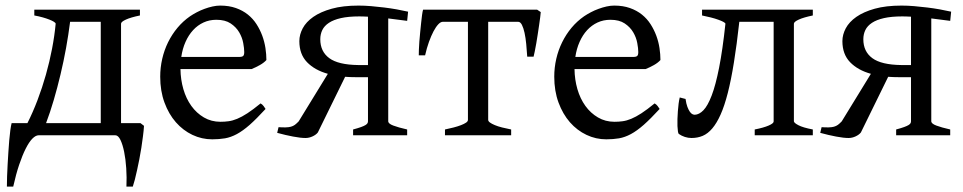

<svg xmlns="http://www.w3.org/2000/svg" viewBox="-20 -489 3481 694"><path d="M487.8 -43.9 500.5 -34.2Q499.5 -17.1 496.8 3.2Q494.1 23.4 491 44.7Q487.8 65.9 483.6 86.9Q479.5 107.9 475.3 126.7Q471.2 145.5 467.3 160.6Q463.4 175.8 460 185.5H437Q438.5 152.3 436.3 119.1Q434.1 85.9 428.7 59.6Q423.3 33.2 415.3 16.6Q407.2 0 397 0H119.6Q108.9 0 96.9 12.2Q85 24.4 73 48.1Q61 71.8 49.3 106.4Q37.6 141.1 27.8 185.5H4.9Q4.9 168.9 5.6 148.2Q6.3 127.4 7.6 105.2Q8.8 83 10.3 60.5Q11.7 38.1 13.4 18.1Q15.1 -2 17.3 -18.1Q19.5 -34.2 22 -43.9H79.1Q98.6 -82.5 115.7 -127.4Q132.8 -172.4 146 -219.2Q159.2 -266.1 168.2 -313Q177.2 -359.9 181.2 -403.3Q181.2 -406.2 175 -410.2Q168.9 -414.1 158.4 -418.2Q147.9 -422.4 134 -426.3Q120.1 -430.2 104 -433.1V-454.1H485.8V-433.1Q452.6 -426.3 435.1 -418.2Q417.5 -410.2 417.5 -403.3V-43.9ZM146.5 -43.9H344.2V-410.2H233.4Q227.5 -363.8 218.8 -315.4Q210 -267.1 198.7 -219.7Q187.5 -172.4 174.3 -127.4Q161.1 -82.5 146.5 -43.9Z M762.2 -417.5Q736.8 -417.5 715.6 -407.7Q694.3 -397.9 678 -380.1Q661.6 -362.3 650.6 -337.6Q639.6 -313 635.3 -283.2H844.2Q855.5 -283.2 859.1 -286.9Q862.8 -290.5 862.8 -300.8Q862.8 -314 859.1 -333.7Q855.5 -353.5 844.5 -372.3Q833.5 -391.1 813.7 -404.3Q793.9 -417.5 762.2 -417.5ZM942.9 -272Q934.1 -262.2 919.4 -253.9Q904.8 -245.6 889.2 -239.3H632.3Q632.8 -201.2 642.8 -166.7Q652.8 -132.3 671.6 -106.2Q690.4 -80.1 717 -64.5Q743.7 -48.8 776.9 -48.8Q792 -48.8 806.4 -50.8Q820.8 -52.7 837.4 -59.6Q854 -66.4 874.3 -79.6Q894.5 -92.8 921.9 -115.2Q928.2 -111.8 932.9 -105.5Q937.5 -99.1 939.9 -95.2Q907.2 -59.6 882.6 -37.8Q857.9 -16.1 836.2 -4.4Q814.5 7.3 793.2 11Q772 14.6 747.1 14.6Q709.5 14.6 675.5 -1.5Q641.6 -17.6 615.7 -47.1Q589.8 -76.7 574.5 -118.4Q559.1 -160.2 559.1 -211.9Q559.1 -244.6 566.4 -276.4Q573.7 -308.1 587.6 -336.4Q601.6 -364.7 621.6 -388.7Q641.6 -412.6 667 -430.2Q677.7 -437.5 691.2 -444.6Q704.6 -451.7 719.2 -457Q733.9 -462.4 748.3 -465.6Q762.7 -468.8 775.9 -468.8Q807.6 -468.8 832.5 -460Q857.4 -451.2 876 -436.3Q894.5 -421.4 907.2 -401.6Q919.9 -381.8 928 -359.9Q936 -337.9 939.5 -315.2Q942.9 -292.5 942.9 -272Z M1137.7 -347.2Q1137.7 -302.7 1170.2 -278.8Q1202.6 -254.9 1274.4 -253.9H1310.1V-428.7Q1301.8 -429.2 1293.7 -429.4Q1285.6 -429.7 1278.8 -429.7Q1239.3 -429.7 1212.4 -423.6Q1185.5 -417.5 1168.9 -406.5Q1152.3 -395.5 1145 -380.4Q1137.7 -365.2 1137.7 -347.2ZM986.8 -29.3Q1002 -28.3 1012.7 -28.6Q1023.4 -28.8 1031.5 -31Q1039.6 -33.2 1045.9 -37.8Q1052.2 -42.5 1059.6 -50.3L1165 -222.2Q1117.7 -235.4 1089.8 -264.2Q1062 -293 1062 -340.3Q1062 -363.8 1074.2 -386.7Q1086.4 -409.7 1112.5 -428Q1138.7 -446.3 1179 -457.5Q1219.2 -468.8 1275.9 -468.8Q1297.9 -468.8 1321.5 -466.8Q1345.2 -464.8 1368.7 -461.9Q1392.1 -459 1414.1 -455.1Q1436 -451.2 1455.1 -446.8L1451.7 -413.6L1383.3 -422.4V-50.8Q1383.3 -42 1401.4 -35.2Q1419.4 -28.3 1451.7 -21V0H1256.3V-21Q1274.4 -25.9 1285.2 -29.8Q1295.9 -33.7 1301.3 -37.1Q1306.6 -40.5 1308.3 -43.7Q1310.1 -46.9 1310.1 -50.8V-210H1267.6Q1246.6 -210 1227.5 -211.4L1128.9 -10.3Q1122.6 -2 1109.9 3.9Q1097.2 9.8 1084.5 9.8Q1066.4 9.8 1039.3 4.6Q1012.2 -0.5 981.9 -8.8Z M1588.4 0V-21Q1605 -24.4 1619.9 -28.3Q1634.8 -32.2 1646.2 -36.6Q1657.7 -41 1664.6 -45.7Q1671.4 -50.3 1671.4 -55.7V-410.2H1580.6Q1572.8 -410.2 1564.2 -401.1Q1555.7 -392.1 1547.1 -376Q1538.6 -359.9 1530.5 -337.6Q1522.5 -315.4 1516.6 -289.1H1493.7Q1493.7 -295.9 1494.1 -309.3Q1494.6 -322.8 1495.8 -338.9Q1497.1 -355 1498.8 -372.6Q1500.5 -390.1 1502.2 -406.2Q1503.9 -422.4 1505.6 -435.1Q1507.3 -447.8 1509.3 -454.1H1921.4L1934.6 -445.3Q1934.1 -439 1932.6 -426.5Q1931.2 -414.1 1928.7 -398.4Q1926.3 -382.8 1923.8 -365.7Q1921.4 -348.6 1918.5 -332.8Q1915.5 -316.9 1913.1 -304Q1910.6 -291 1908.7 -284.2H1885.7Q1884.3 -307.1 1882.1 -329.8Q1879.9 -352.5 1876 -370.4Q1872.1 -388.2 1866.5 -399.2Q1860.8 -410.2 1853 -410.2H1744.6V-55.7Q1744.6 -50.8 1751 -46.1Q1757.3 -41.5 1768.3 -36.9Q1779.3 -32.2 1794.7 -28.3Q1810.1 -24.4 1827.6 -21V0Z M2186.5 -417.5Q2161.1 -417.5 2139.9 -407.7Q2118.7 -397.9 2102.3 -380.1Q2085.9 -362.3 2075 -337.6Q2064 -313 2059.6 -283.2H2268.6Q2279.8 -283.2 2283.4 -286.9Q2287.1 -290.5 2287.1 -300.8Q2287.1 -314 2283.4 -333.7Q2279.8 -353.5 2268.8 -372.3Q2257.8 -391.1 2238 -404.3Q2218.3 -417.5 2186.5 -417.5ZM2367.2 -272Q2358.4 -262.2 2343.8 -253.9Q2329.1 -245.6 2313.5 -239.3H2056.6Q2057.1 -201.2 2067.1 -166.7Q2077.1 -132.3 2095.9 -106.2Q2114.7 -80.1 2141.4 -64.5Q2168 -48.8 2201.2 -48.8Q2216.3 -48.8 2230.7 -50.8Q2245.1 -52.7 2261.7 -59.6Q2278.3 -66.4 2298.6 -79.6Q2318.8 -92.8 2346.2 -115.2Q2352.5 -111.8 2357.2 -105.5Q2361.8 -99.1 2364.3 -95.2Q2331.5 -59.6 2306.9 -37.8Q2282.2 -16.1 2260.5 -4.4Q2238.8 7.3 2217.5 11Q2196.3 14.6 2171.4 14.6Q2133.8 14.6 2099.9 -1.5Q2065.9 -17.6 2040 -47.1Q2014.2 -76.7 1998.8 -118.4Q1983.4 -160.2 1983.4 -211.9Q1983.4 -244.6 1990.7 -276.4Q1998 -308.1 2012 -336.4Q2025.9 -364.7 2045.9 -388.7Q2065.9 -412.6 2091.3 -430.2Q2102.1 -437.5 2115.5 -444.6Q2128.9 -451.7 2143.6 -457Q2158.2 -462.4 2172.6 -465.6Q2187 -468.8 2200.2 -468.8Q2231.9 -468.8 2256.8 -460Q2281.7 -451.2 2300.3 -436.3Q2318.8 -421.4 2331.5 -401.6Q2344.2 -381.8 2352.3 -359.9Q2360.4 -337.9 2363.8 -315.2Q2367.2 -292.5 2367.2 -272Z M2708 0V-21Q2740.2 -27.3 2758.3 -35.2Q2776.4 -43 2776.4 -49.8V-410.2H2652.3Q2643.1 -326.7 2632.8 -263.2Q2622.6 -199.7 2610.6 -152.8Q2598.6 -106 2584.7 -75Q2570.8 -43.9 2554.7 -24.9Q2538.6 -5.9 2520 2Q2501.5 9.8 2479.5 9.8Q2467.3 9.8 2455.3 5.9Q2443.4 2 2433.6 -4.9Q2431.6 -6.3 2430.4 -14.2Q2429.2 -22 2428.7 -33.4Q2428.2 -44.9 2428.7 -58.8Q2429.2 -72.8 2430.2 -86.9Q2431.2 -101.1 2432.9 -114.3Q2434.6 -127.4 2437 -136.7L2458 -131.3Q2460.4 -113.8 2464.6 -102.8Q2468.8 -91.8 2473.4 -85.2Q2478 -78.6 2482.7 -76.4Q2487.3 -74.2 2491.2 -74.2Q2507.3 -74.7 2522.7 -90.6Q2538.1 -106.4 2552.5 -144Q2566.9 -181.6 2579.3 -244.6Q2591.8 -307.6 2602.1 -403.3Q2601.6 -406.2 2594.7 -409.9Q2587.9 -413.6 2576.4 -417.7Q2564.9 -421.9 2549.8 -425.8Q2534.7 -429.7 2517.6 -433.1V-454.1H2918V-433.1Q2884.8 -426.3 2867.2 -418.2Q2849.6 -410.2 2849.6 -403.3V-50.8Q2849.6 -44.9 2866 -36.4Q2882.3 -27.8 2918 -21V0Z M3100.6 -347.2Q3100.6 -302.7 3133.1 -278.8Q3165.5 -254.9 3237.3 -253.9H3272.9V-428.7Q3264.6 -429.2 3256.6 -429.4Q3248.5 -429.7 3241.7 -429.7Q3202.1 -429.7 3175.3 -423.6Q3148.4 -417.5 3131.8 -406.5Q3115.2 -395.5 3107.9 -380.4Q3100.6 -365.2 3100.6 -347.2ZM2949.7 -29.3Q2964.8 -28.3 2975.6 -28.6Q2986.3 -28.8 2994.4 -31Q3002.4 -33.2 3008.8 -37.8Q3015.1 -42.5 3022.5 -50.3L3127.9 -222.2Q3080.6 -235.4 3052.7 -264.2Q3024.9 -293 3024.9 -340.3Q3024.9 -363.8 3037.1 -386.7Q3049.3 -409.7 3075.4 -428Q3101.6 -446.3 3141.8 -457.5Q3182.1 -468.8 3238.8 -468.8Q3260.7 -468.8 3284.4 -466.8Q3308.1 -464.8 3331.5 -461.9Q3355 -459 3377 -455.1Q3398.9 -451.2 3418 -446.8L3414.6 -413.6L3346.2 -422.4V-50.8Q3346.2 -42 3364.3 -35.2Q3382.3 -28.3 3414.6 -21V0H3219.2V-21Q3237.3 -25.9 3248 -29.8Q3258.8 -33.7 3264.2 -37.1Q3269.5 -40.5 3271.2 -43.7Q3272.9 -46.9 3272.9 -50.8V-210H3230.5Q3209.5 -210 3190.4 -211.4L3091.8 -10.3Q3085.4 -2 3072.8 3.9Q3060.1 9.8 3047.4 9.8Q3029.3 9.8 3002.2 4.6Q2975.1 -0.5 2944.8 -8.8Z"/></svg>

Font: Gentium Unicode
Style: Regular
Weight: 400
Version: Version 1.009